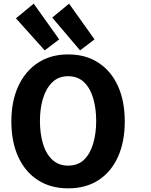

<svg xmlns="http://www.w3.org/2000/svg" viewBox="-20 -1008 822 1048"><path d="M661 -345Q661 -456 624 -538Q587 -620 517.5 -665.5Q448 -711 352 -711Q257 -711 187.5 -665.5Q118 -620 80 -538Q42 -456 42 -345Q42 -234 79.5 -152Q117 -70 186.5 -25Q256 20 352 20Q449 20 518 -25Q587 -70 624 -152Q661 -234 661 -345ZM505 -348Q505 -281 489 -225.5Q473 -170 439.5 -137Q406 -104 352 -104Q299 -104 264.5 -137Q230 -170 214 -225.5Q198 -281 198 -348Q198 -415 214.5 -470Q231 -525 265 -558.5Q299 -592 352 -592Q405 -592 439 -559Q473 -526 489 -470.5Q505 -415 505 -348ZM265 -912 417 -733 496 -793 357 -988ZM67 -908 224 -733 303 -793 164 -988Z"/></svg>

Font: Repo Bold
Style: Bold
Weight: 700
Designer: Stefan Peev
Foundry: Context Ltd
Version: Version 1.502